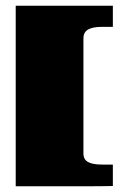

<svg xmlns="http://www.w3.org/2000/svg" viewBox="-20 -554 450 672"><path d="M272 -17Q272 4 288 13Q304 22 337 22H375V97Q375 97 350 97.5Q325 98 286.5 98Q248 98 204.5 98Q161 98 122.5 98Q84 98 59.5 98Q35 98 35 98V-534H375V-460H337Q304 -460 288 -450.5Q272 -441 272 -420Z"/></svg>

Font: Genos Thin Black
Style: Regular
Weight: 900
Version: Version 1.010